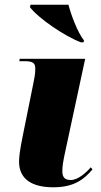

<svg xmlns="http://www.w3.org/2000/svg" viewBox="-20 -786 428 816"><path d="M324 -606H335L337 -614C309 -649 281 -726 271 -766H110L107 -756C143 -708 255 -632 324 -606ZM207 10C297 10 339 -26 373 -66L366 -75C345 -51 311 -21 281 -21C256 -21 246 -32 245 -55C244 -75 249 -105 258 -145L342 -536H64L62 -526H84C122 -526 130 -517 130 -493C130 -473 126 -451 121 -428L77 -210C64 -147 61 -117 61 -99C61 -26 114 10 207 10Z"/></svg>

Font: Noto Serif Display Black
Style: Italic
Weight: 900
Italic angle: -12°
Designer: Monotype Design Team
Foundry: Monotype Imaging Inc.
Version: Version 2.009